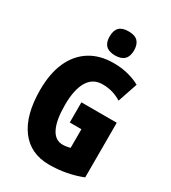

<svg xmlns="http://www.w3.org/2000/svg" viewBox="-224 -1049 1042 1171"><g transform="rotate(30 296.5 -463.5)"><path d="M295 -418H544V-33Q434 10 314 10Q182 10 110.5 -86Q39 -182 39 -359Q39 -474 75.5 -555.5Q112 -637 181 -680.5Q250 -724 347 -724Q403 -724 450.5 -711.5Q498 -699 533 -679L486 -540Q427 -578 353 -578Q285 -578 250.5 -520Q216 -462 216 -354Q216 -248 243.5 -192.5Q271 -137 324 -137Q350 -137 377 -145V-276H295ZM329 -937Q374 -937 394.5 -915.5Q415 -894 415 -852Q415 -768 329 -768Q243 -768 243 -852Q243 -895 263.5 -916Q284 -937 329 -937Z"/></g></svg>

Font: Noto Sans Lao UI ExtCond Blk
Style: Regular
Weight: 900
Width: 2
Designer: Monotype Design Team
Foundry: Monotype Imaging Inc.
Version: Version 2.000; ttfautohint (v1.8.4.7-5d5b)